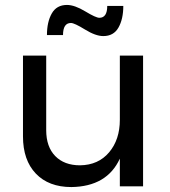

<svg xmlns="http://www.w3.org/2000/svg" viewBox="-20 -754 689 777"><path d="M267 -661Q235 -661 235 -612H170Q170 -665 189.5 -699.5Q209 -734 251 -734Q282 -734 325 -708Q368 -682 382 -682Q414 -682 414 -730H479Q479 -677 459.5 -642.5Q440 -608 398 -608Q367 -608 324 -634.5Q281 -661 267 -661ZM465 -529H559V0H465V-112Q413 1 269 3Q177 3 125 -51.5Q73 -106 73 -202V-529H167V-227Q167 -160 203.5 -122.5Q240 -85 304 -85Q378 -86 421.5 -137.5Q465 -189 465 -269Z"/></svg>

Font: Montserrat arm
Style: Regular
Weight: 400
Designer: Julieta Ulanovsky
Foundry: Julieta Ulanovsky
Version: Version 6.000;PS 006.000;hotconv 1.0.88;makeotf.lib2.5.64775